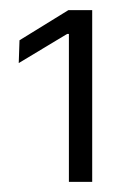

<svg xmlns="http://www.w3.org/2000/svg" viewBox="-20 -722 250 379"><path d="M162 -363H116V-655H112.5L17 -597.5L18.5 -642.5L115 -702H162Z"/></svg>

Font: Anek Kannada Medium Light
Style: Regular
Weight: 300
Version: Version 1.003